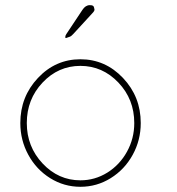

<svg xmlns="http://www.w3.org/2000/svg" viewBox="-20 -718 680 738"><path d="M58.1 -245.1Q58.1 -346.2 125.7 -418.2Q193.4 -490.2 289.1 -490.2Q384.8 -490.2 452.9 -418.2Q521 -346.2 521 -245.1Q521 -179.2 490 -122.8Q459 -66.4 405.5 -33.2Q352.1 0 289.1 0Q226.1 0 172.9 -33.2Q119.6 -66.4 88.9 -122.8Q58.1 -179.2 58.1 -245.1ZM83 -245.1Q83 -154.3 143.8 -89.6Q204.6 -24.9 289.1 -24.9Q344.7 -24.9 392.3 -54.4Q439.9 -84 468 -134.8Q496.1 -185.5 496.1 -245.1Q496.1 -336.4 435.1 -400.6Q374 -464.8 289.1 -464.8Q204.1 -464.8 143.6 -400.6Q83 -336.4 83 -245.1ZM237.8 -573.2Q233.4 -571.3 232.2 -571.8Q231 -572.3 231 -576.2Q231 -581.1 234.9 -586.9L296.9 -680.2Q308.6 -698.2 325.2 -698.2Q334 -698.2 337.4 -695.8Q340.8 -693.4 341.6 -688.7Q342.3 -684.1 342.8 -683.1Q345.7 -677.7 333 -665L262.2 -587.9Q258.3 -583.5 254.9 -580.8Q251.5 -578.1 249.8 -577.4Q248 -576.7 244.1 -575.4Q240.2 -574.2 237.8 -573.2Z"/></svg>

Font: Quicksand
Style: Light
Weight: 300
Designer: Andrew Paglinawan
Foundry: Andrew Paglinawan
Version: 1.002